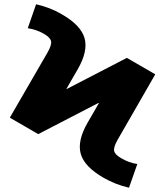

<svg xmlns="http://www.w3.org/2000/svg" viewBox="-20 -770 773 899"><path d="M531 -116Q511 -81 514.5 -63.5Q518 -46 548 -29Q583 -8 623 -2L584 109Q520 94 466 63Q375 11 358 -50Q341 -111 391 -197L443 -287L441 -288L159 -142L26 -219L203 -525Q223 -560 219 -577.5Q215 -595 185 -612Q153 -631 110 -638L149 -750Q215 -735 268 -704Q359 -652 376 -591Q393 -530 343 -444L291 -354L292 -353L574 -499L707 -422Z"/></svg>

Font: M PLUS 1p ExtraBold
Style: Regular
Weight: 800
Version: Version 1.062